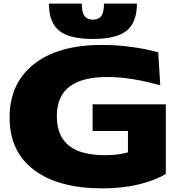

<svg xmlns="http://www.w3.org/2000/svg" viewBox="-20 -1021 994 1064"><path d="M33.2 -370.1Q33.2 -559.1 167.7 -665.5Q302.2 -772 545.9 -772Q629.9 -772 713.1 -760.3Q796.4 -748.5 856.9 -731L868.2 -547.9Q708.5 -594.2 574.2 -594.2Q433.6 -594.2 364.3 -540.5Q294.9 -486.8 294.9 -377Q294.9 -268.6 360.8 -214.8Q426.8 -161.1 562 -161.1Q634.8 -161.1 689 -176.8V-294.9H493.2V-442.9H898.9V-57.1Q838.4 -20.5 747.8 1.2Q657.2 22.9 546.9 22.9Q305.2 22.9 169.2 -78.6Q33.2 -180.2 33.2 -370.1ZM433.1 -1001Q433.1 -952.6 448.5 -932.4Q463.9 -912.1 495.1 -912.1Q526.4 -912.1 541.3 -932.4Q556.2 -952.6 556.2 -1001H738.8Q738.8 -898.4 682.9 -851.8Q627 -805.2 495.1 -805.2Q362.8 -805.2 306.9 -851.6Q251 -897.9 251 -1001Z"/></svg>

Font: Mattone
Style: Bold
Weight: 700
Width: 6
Designer: Nunzio Mazzaferro
Foundry: Collletttivo
Version: Version 2.000;Glyphs 3.2 (3217)